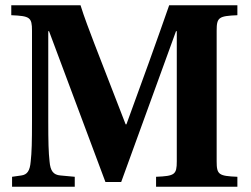

<svg xmlns="http://www.w3.org/2000/svg" viewBox="-20 -712 958 732"><path d="M26 0H265V-38L211 -43C183 -45 172 -61 169 -96C165 -132 164 -171 164 -252V-593H167L382 -18H442L651 -593H654V-97C654 -46 646 -41 575 -38V0H885V-38C814 -41 806 -46 806 -97V-595C806 -646 814 -651 885 -654V-692H625C608 -644 574 -546 547 -472L462 -238H459L340 -545C323 -590 300 -649 287 -692H23V-654C94 -651 102 -646 102 -595V-252C102 -170 101 -131 97 -96C94 -61 84 -46 61 -43L26 -38Z"/></svg>

Font: Heuristica
Style: Bold
Weight: 700
Version: Version 1.0.1